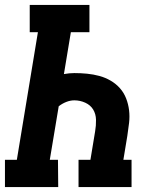

<svg xmlns="http://www.w3.org/2000/svg" viewBox="-21 -755 641 775"><path d="M-1 0V-110H47L132 -625H99V-735H340V-625H265L237 -456Q248 -458 258.5 -459Q269 -460 279 -460Q305 -460 330.5 -457.5Q356 -455 380 -448.5Q404 -442 425.5 -429.5Q447 -417 463 -399Q479 -381 488 -358Q497 -335 500 -310Q503 -285 500 -259Q497 -233 493 -207L477 -110H510V0H296V-110H344L363 -225Q367 -248 366.5 -271.5Q366 -295 355 -313Q344 -331 323 -340.5Q302 -350 279 -350Q263 -350 246.5 -343.5Q230 -337 216 -326L180 -110H213L214 0Z"/></svg>

Font: Iosevka HT Extrabold Extended
Style: Italic
Weight: 800
Width: 7
Italic angle: -9°
Monospace: yes
Designer: Belleve Invis
Foundry: Belleve Invis
Version: Version 32.3.0; ttfautohint (v1.8.4)